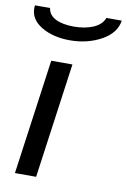

<svg xmlns="http://www.w3.org/2000/svg" viewBox="-84 -788 555 839"><g transform="rotate(10 193.5 -368.5)"><path d="M208 -511 137 0H43L114 -511ZM1 -724Q1 -733 2 -737H69Q73 -706 104 -690.5Q135 -675 185 -675Q234 -675 270.5 -690.5Q307 -706 319 -737H387Q379 -681 317.5 -647Q256 -613 178 -613Q104 -613 52.5 -643.5Q1 -674 1 -724Z"/></g></svg>

Font: Chivo
Style: Italic
Weight: 400
Italic angle: -8.05°
Designer: Hector Gatti
Foundry: Omnibus-Type
Version: Version 1.007